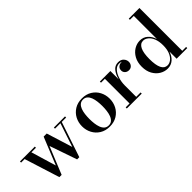

<svg xmlns="http://www.w3.org/2000/svg" viewBox="60 -1528 2316 2316"><g transform="rotate(-45 1217.5 -370.0)"><path d="M282.5 -119.5 425 -470H477.5L581 -137.5L682 -440.5H589.5V-460H779.5V-440.5H704.5L553.5 10H516L395 -340L252 10H213.5L71.5 -440.5H11V-460H264.5V-440.5H186.5Z M839.5 -230Q839.5 -295 868.2 -349.5Q897 -404 950.2 -437Q1003.5 -470 1076.5 -470Q1149.5 -470 1202.5 -437Q1255.5 -404 1284 -349.5Q1312.5 -295 1312.5 -230Q1312.5 -165 1284 -110.5Q1255.5 -56 1202.5 -23Q1149.5 10 1076.5 10Q1003.5 10 950.2 -23Q897 -56 868.2 -110.5Q839.5 -165 839.5 -230ZM965.5 -230Q965.5 -190 970.2 -151Q975 -112 987 -80Q999 -48 1020.8 -28.8Q1042.5 -9.5 1076.5 -9.5Q1110 -9.5 1131.8 -28.8Q1153.5 -48 1165.5 -80Q1177.5 -112 1182.2 -151Q1187 -190 1187 -230Q1187 -270 1182.2 -309Q1177.5 -348 1165.5 -380Q1153.5 -412 1131.8 -431.2Q1110 -450.5 1076.5 -450.5Q1042.5 -450.5 1020.8 -431.2Q999 -412 987 -380Q975 -348 970.2 -309Q965.5 -270 965.5 -230Z M1374 -19.5H1440.5V-440.5H1374V-460H1553.5V-318.5Q1568.5 -381.5 1602.8 -425.5Q1637 -469.5 1693.5 -469.5Q1740.5 -469.5 1765.2 -442.2Q1790 -415 1790 -381Q1790 -351 1770.8 -329.2Q1751.5 -307.5 1720.5 -307.5Q1688.5 -307.5 1669 -326.2Q1649.5 -345 1649.5 -372Q1649.5 -404 1670.5 -422.5Q1691.5 -441 1720 -441Q1726 -441 1731.5 -440.5Q1713.5 -449.5 1691.5 -449.5Q1650.5 -449.5 1619.5 -416Q1588.5 -382.5 1571 -328.5Q1553.5 -274.5 1553.5 -213.5V-19.5H1628.5V0H1374Z M2405 -19.5V0H2223.5V-122.5Q2204.5 -62 2163.5 -26.2Q2122.5 9.5 2065 9.5Q2012 9.5 1964.5 -19Q1917 -47.5 1887.2 -101Q1857.5 -154.5 1857.5 -229.5Q1857.5 -304.5 1887.2 -358.2Q1917 -412 1964.5 -440.8Q2012 -469.5 2065 -469.5Q2122.5 -469.5 2163.5 -433.2Q2204.5 -397 2223.5 -336.5V-730.5H2157V-750H2339V-19.5ZM2223.5 -229.5Q2223.5 -297 2204.5 -344Q2185.5 -391 2155 -415.5Q2124.5 -440 2091 -440Q2041 -440 2014.8 -386.5Q1988.5 -333 1988.5 -229.5Q1988.5 -20 2091 -20Q2124.5 -20 2155 -44.2Q2185.5 -68.5 2204.5 -115.2Q2223.5 -162 2223.5 -229.5Z"/></g></svg>

Font: Bodoni* 11pt Medium
Style: Regular
Weight: 500
Version: Version 2.3